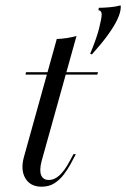

<svg xmlns="http://www.w3.org/2000/svg" viewBox="-20 -683 469 714"><path d="M321.8 -480.6 315.3 -483.1Q338.7 -538.7 348.4 -577Q358.1 -615.3 358.1 -629.8Q358.1 -643.5 346 -645.2L347.6 -654Q363.7 -654 387.5 -656Q411.3 -658.1 428.2 -662.9Q429 -662.1 429 -660.1Q429 -658.1 429 -655.6Q429 -637.9 416.9 -611.7Q404.8 -585.5 381 -552.8Q357.3 -520.2 321.8 -480.6ZM134.7 11.3Q92.7 11.3 74.2 -20.2Q55.6 -51.6 69.4 -100.8L191.1 -537.9Q209.7 -538.7 228.6 -541.5Q247.6 -544.4 264.5 -549.2L134.7 -83.9Q125.8 -49.2 133.1 -31.5Q140.3 -13.7 162.1 -13.7Q182.3 -13.7 201.2 -31Q220.2 -48.4 237.9 -81.5L253.2 -109.7H262.1L241.9 -71.8Q232.3 -54 217.7 -34.7Q203.2 -15.3 183.1 -2Q162.9 11.3 134.7 11.3ZM75 -405.6 76.6 -414.5H344.4L341.9 -405.6Z"/></svg>

Font: Playfair 144pt Light
Style: Italic
Weight: 300
Italic angle: -15.6°
Designer: Claus Eggers Sørensen
Foundry: Claus Eggers Sørensen
Version: Version 2.001;gftools[0.9.30]